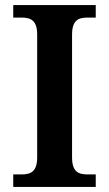

<svg xmlns="http://www.w3.org/2000/svg" viewBox="-20 -734 428 754"><path d="M32 0H356V-49H325C290 -49 263 -57 263 -116V-598C263 -657 290 -665 325 -665H356V-714H32V-665H63C98 -665 126 -657 126 -598V-116C126 -57 98 -49 63 -49H32Z"/></svg>

Font: Noto Serif Tamil SemiBold
Style: Regular
Weight: 600
Designer: Indian Type Foundry, Tom Grace, and the Monotype Design Team
Foundry: Monotype Imaging Inc.
Version: Version 2.004